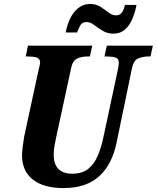

<svg xmlns="http://www.w3.org/2000/svg" viewBox="-20 -946 797 976"><path d="M304 10Q201 10 146.5 -33.5Q92 -77 92 -157Q92 -175 96 -204.5Q100 -234 103 -252L176 -590Q180 -607 182 -615Q184 -623 184 -627Q184 -648 166.5 -653.5Q149 -659 122 -659H111L122 -714H449L437 -659H426Q397 -659 373.5 -649Q350 -639 342 -602L266 -250Q262 -233 257.5 -207.5Q253 -182 253 -160Q253 -63 348 -63Q398 -63 428.5 -87.5Q459 -112 477 -154.5Q495 -197 506 -250L580 -596Q584 -617 584 -627Q584 -648 567 -653.5Q550 -659 522 -659H511L523 -714H757L745 -659H733Q706 -659 682.5 -649Q659 -639 651 -600L573 -223Q550 -109 483.5 -49.5Q417 10 304 10ZM557 -775Q526 -775 502 -789.5Q478 -804 458.5 -819Q439 -834 420 -834Q398 -834 388.5 -817.5Q379 -801 372 -781H314Q321 -819 336.5 -851.5Q352 -884 377 -904.5Q402 -925 437 -926Q468 -926 490.5 -911.5Q513 -897 531.5 -882.5Q550 -868 569 -868Q591 -868 601 -884Q611 -900 615 -921H674Q667 -884 653 -850.5Q639 -817 615.5 -796Q592 -775 557 -775Z"/></svg>

Font: Noto Serif Condensed ExtraBold
Style: Italic
Weight: 800
Width: 3
Italic angle: -12°
Designer: Monotype Design Team
Foundry: Monotype Imaging Inc.
Version: Version 2.014; ttfautohint (v1.8.4.7-5d5b)